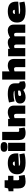

<svg xmlns="http://www.w3.org/2000/svg" viewBox="2638 -3468 840 6156"><g transform="rotate(-90 3058.0 -390.0)"><path d="M312 10Q244 10 195 -12.5Q146 -35 120 -87Q94 -139 94 -229V-380H4V-534L94 -550L121 -662H356V-550H499V-380H356V-245Q356 -216 367.5 -205.5Q379 -195 404 -195Q421 -195 441.5 -198.5Q462 -202 495 -208L526 -20Q470 -5 419 2.5Q368 10 312 10Z M913 10Q803 10 720.5 -15.5Q638 -41 593 -102Q548 -163 548 -268Q548 -347 576.5 -403Q605 -459 654 -493.5Q703 -528 767.5 -544Q832 -560 905 -560Q1065 -560 1141.5 -495.5Q1218 -431 1218 -290Q1218 -278 1217.5 -258.5Q1217 -239 1216 -225Q1144 -221 1044.5 -214.5Q945 -208 819 -205Q819 -205 819 -201Q820 -185 848 -174.5Q876 -164 950 -164Q997 -164 1057.5 -170Q1118 -176 1191 -189L1219 -27Q1144 -7 1072.5 1.5Q1001 10 913 10ZM819 -333Q851 -334 888 -335Q925 -336 958 -338Q954 -371 939 -385Q924 -399 891 -399Q862 -399 845 -384.5Q828 -370 819 -333Z M1426 -570Q1343 -570 1306.5 -597.5Q1270 -625 1270 -680Q1270 -734 1306.5 -762Q1343 -790 1426 -790Q1508 -790 1544.5 -762Q1581 -734 1581 -680Q1581 -625 1545 -597.5Q1509 -570 1426 -570ZM1295 0V-550H1557V0Z M1907 -740V-242Q1907 -212 1919.5 -203Q1932 -194 1956 -194Q1968 -194 1983.5 -197Q1999 -200 2019 -205L2046 -22Q2011 -9 1969 0.5Q1927 10 1875 10Q1759 10 1702 -42.5Q1645 -95 1645 -224V-740Z M2087 0V-550H2323V-494Q2386 -529 2434 -544.5Q2482 -560 2538 -560Q2611 -560 2658 -535Q2705 -510 2727.5 -467.5Q2750 -425 2750 -374V0H2487V-282Q2487 -327 2470.5 -343.5Q2454 -360 2428 -360Q2411 -360 2391.5 -355.5Q2372 -351 2349 -343V0Z M2818 -168Q2818 -239 2859 -276Q2900 -313 2990.5 -327.5Q3081 -342 3228 -347Q3218 -363 3187 -370Q3156 -377 3107 -377Q3061 -377 3000.5 -369Q2940 -361 2885 -346L2851 -522Q2911 -538 2984 -549Q3057 -560 3124 -560Q3303 -560 3383.5 -504.5Q3464 -449 3464 -336V-234Q3464 -204 3472.5 -193.5Q3481 -183 3494 -183Q3499 -183 3505.5 -183.5Q3512 -184 3517 -186L3534 -26Q3509 -10 3475.5 0Q3442 10 3401 10Q3346 10 3309.5 -8Q3273 -26 3254 -66Q3201 -30 3143.5 -10Q3086 10 3011 10Q2956 10 2912.5 -10Q2869 -30 2843.5 -69.5Q2818 -109 2818 -168ZM3058 -179Q3058 -153 3072 -142.5Q3086 -132 3109 -132Q3133 -132 3170 -141.5Q3207 -151 3232 -170V-231Q3167 -231 3129 -227.5Q3091 -224 3074.5 -213Q3058 -202 3058 -179Z M3584 0V-740H3846V-505Q3898 -533 3941.5 -546.5Q3985 -560 4035 -560Q4107 -560 4154 -535.5Q4201 -511 4223.5 -468.5Q4246 -426 4246 -373V0H3984V-282Q3984 -327 3967.5 -343.5Q3951 -360 3925 -360Q3908 -360 3888.5 -355.5Q3869 -351 3846 -343V0Z M4333 0V-550H4569V-494Q4628 -530 4677 -545Q4726 -560 4772 -560Q4833 -560 4869.5 -542.5Q4906 -525 4928 -486Q4981 -515 5019 -531Q5057 -547 5090 -553.5Q5123 -560 5158 -560Q5245 -560 5296 -509.5Q5347 -459 5347 -374V0H5084V-282Q5084 -358 5032 -358Q5010 -358 4970 -343Q4971 -335 4971 -326Q4971 -317 4971 -308V0H4708V-282Q4708 -357 4653 -357Q4628 -357 4595 -343V0Z M5778 10Q5668 10 5585.5 -15.5Q5503 -41 5458 -102Q5413 -163 5413 -268Q5413 -347 5441.5 -403Q5470 -459 5519 -493.5Q5568 -528 5632.5 -544Q5697 -560 5770 -560Q5930 -560 6006.5 -495.5Q6083 -431 6083 -290Q6083 -278 6082.5 -258.5Q6082 -239 6081 -225Q6009 -221 5909.5 -214.5Q5810 -208 5684 -205Q5684 -205 5684 -201Q5685 -185 5713 -174.5Q5741 -164 5815 -164Q5862 -164 5922.5 -170Q5983 -176 6056 -189L6084 -27Q6009 -7 5937.5 1.5Q5866 10 5778 10ZM5684 -333Q5716 -334 5753 -335Q5790 -336 5823 -338Q5819 -371 5804 -385Q5789 -399 5756 -399Q5727 -399 5710 -384.5Q5693 -370 5684 -333Z"/></g></svg>

Font: Georama Expanded Black
Style: Regular
Weight: 900
Width: 7
Designer: Jean-Baptiste Levee
Foundry: Production Type
Version: Version 1.000